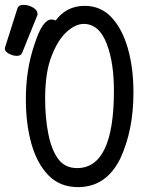

<svg xmlns="http://www.w3.org/2000/svg" viewBox="-76 -743 596 787"><path d="M-5 -707Q-1 -723 20 -723Q41 -723 59.5 -712Q78 -701 78 -685Q78 -681 76 -678L15 -527Q10 -514 -6.5 -514Q-23 -514 -39.5 -523Q-56 -532 -56 -542Q-56 -550 -54 -553ZM244 24Q170 24 123 -24Q76 -72 53 -153Q30 -234 30 -337Q30 -457 64 -557Q82 -614 99.5 -638.5Q117 -663 134 -663Q145 -663 152 -659Q197 -719 271 -719Q337 -719 381 -672Q425 -625 448 -545Q471 -465 471 -363Q471 -209 417 -93Q417 -93 417 -93Q359 24 244 24ZM240 -54Q391 -54 391 -371Q391 -486 362 -562Q331 -645 267 -645Q234 -645 198 -613Q162 -581 135.5 -513.5Q109 -446 109 -339Q109 -260 122 -194.5Q135 -129 162.5 -91.5Q190 -54 240 -54Z"/></svg>

Font: Moon Stars Kai HW
Style: Bold
Weight: 700
Designer: GuiWonder
Version: Version 1.101